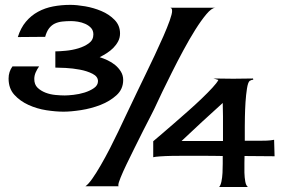

<svg xmlns="http://www.w3.org/2000/svg" viewBox="-20 -751 1137 774"><path d="M236.3 -300.8Q205.1 -300.8 167 -306.6Q128.9 -312.5 94.7 -328.1Q60.5 -343.8 37.6 -369.1Q14.6 -394.5 14.6 -434.6Q14.6 -461.9 30.3 -483.4H137.7Q129.9 -472.7 124 -459.5Q118.2 -446.3 118.2 -432.6Q118.2 -410.2 131.3 -397.5Q144.5 -384.8 163.6 -377.4Q182.6 -370.1 203.6 -368.2Q224.6 -366.2 241.2 -366.2Q253.9 -366.2 276.4 -368.7Q298.8 -371.1 320.8 -377.9Q342.8 -384.8 358.9 -396Q375 -407.2 375 -423.8Q375 -442.4 353 -453.6Q331.1 -464.8 302.2 -470.2Q273.4 -475.6 245.1 -477.1Q216.8 -478.5 203.1 -478.5V-543.9Q218.8 -543.9 245.1 -546.4Q271.5 -548.8 295.9 -556.2Q320.3 -563.5 338.4 -576.7Q356.4 -589.8 356.4 -612.3Q356.4 -627.9 347.2 -638.2Q337.9 -648.4 323.7 -654.8Q309.6 -661.1 293.9 -663.6Q278.3 -666 266.6 -666Q247.1 -666 230.5 -664.1Q213.9 -662.1 200.7 -655.8Q187.5 -649.4 177.7 -636.7Q168 -624 162.1 -602.5L51.8 -601.6Q63.5 -638.7 84.5 -663.6Q105.5 -688.5 133.3 -703.6Q161.1 -718.8 194.3 -725.1Q227.5 -731.4 263.7 -731.4Q289.1 -731.4 323.2 -725.6Q357.4 -719.7 388.7 -706.5Q419.9 -693.4 441.9 -670.9Q463.9 -648.4 463.9 -616.2Q463.9 -598.6 456.1 -584Q448.2 -569.3 436.5 -557.6Q424.8 -545.9 410.2 -536.6Q395.5 -527.3 381.8 -520.5Q397.5 -515.6 414.1 -507.8Q430.7 -500 444.3 -488.8Q458 -477.5 467.3 -462.4Q476.6 -447.3 476.6 -428.7Q476.6 -391.6 449.7 -367.2Q422.9 -342.8 385.3 -328.1Q347.7 -313.5 306.6 -307.1Q265.6 -300.8 236.3 -300.8ZM324.2 0Q335.9 -7.8 352.1 -30.8Q368.2 -53.7 386.2 -85Q404.3 -116.2 422.9 -152.3Q441.4 -188.5 457.5 -222.2Q473.6 -255.9 486.8 -284.2Q500 -312.5 507.8 -328.1Q516.6 -346.7 532.2 -379.4Q547.9 -412.1 566.4 -450.2Q585 -488.3 604 -528.8Q623 -569.3 638.7 -605Q654.3 -640.6 664.1 -668Q673.8 -695.3 673.8 -707Q673.8 -710.9 672.9 -714.4Q671.9 -717.8 667 -719.7H847.7Q833 -718.8 812 -693.8Q791 -668.9 767.1 -630.9Q743.2 -592.8 718.8 -547.4Q694.3 -502 672.9 -459Q651.4 -416 634.8 -381.8Q618.2 -347.7 611.3 -332Q603.5 -314.5 588.9 -286.1Q574.2 -257.8 557.1 -224.1Q540 -190.4 522.5 -154.8Q504.9 -119.1 490.2 -88.9Q475.6 -58.6 466.3 -35.6Q457 -12.7 457 -4.9Q457 -1 458 0ZM860.4 -428.7 840.8 -434.6Q919.9 -432.6 1000 -434.6L1001 -429.7Q994.1 -429.7 986.3 -424.8Q979.5 -418.9 975.6 -394Q971.7 -369.1 969.7 -338.9Q967.8 -308.6 967.3 -280.3Q966.8 -252 966.8 -241.2V-183.6H1026.4Q1040 -183.6 1055.2 -184.1Q1070.3 -184.6 1085 -187.5L1086.9 -121.1L965.8 -122.1Q965.8 -112.3 965.3 -93.8Q964.8 -75.2 965.3 -55.2Q965.8 -35.2 968.8 -19Q971.7 -2.9 979.5 2.9H863.3Q869.1 -2.9 872.6 -19Q876 -35.2 877 -54.2Q877.9 -73.2 877.9 -91.3Q877.9 -109.4 877.9 -118.2V-122.1Q867.2 -122.1 844.7 -122.6Q822.3 -123 793.5 -123Q764.6 -123 732.9 -123Q701.2 -123 673.8 -122.6Q646.5 -122.1 625.5 -120.6Q604.5 -119.1 597.7 -117.2V-181.6Q610.4 -192.4 633.3 -211.9Q656.2 -231.4 683.1 -254.9Q710 -278.3 739.3 -304.2Q768.6 -330.1 793.5 -354Q818.4 -377.9 836.4 -397.5Q854.5 -417 860.4 -428.7ZM877.9 -335.9Q835.9 -297.9 794.4 -259.8Q752.9 -221.7 711.9 -182.6H716.8H779.3H878.9V-282.2Q878.9 -295.9 878.4 -309.1Q877.9 -322.3 877.9 -335.9Z"/></svg>

Font: Cherry Cream Soda
Style: Regular
Weight: 400
Designer: Font Diner, Inc
Foundry: Font Diner, Inc
Version: Version 1.000